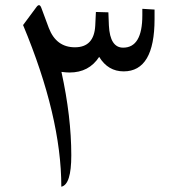

<svg xmlns="http://www.w3.org/2000/svg" viewBox="-20 -724 663 743"><path d="M217.8 -445.8C230 -444.3 240.2 -443.4 249 -443.4C299.3 -443.4 337.4 -463.4 363.8 -503.9C386.7 -466.3 418.5 -447.8 458.5 -447.8C538.1 -447.8 578.1 -515.1 578.1 -650.4V-687L530.8 -689.9V-664.6C530.8 -581.1 505.9 -539.6 456.5 -539.6C422.9 -539.6 404.3 -567.9 401.4 -625L399.4 -676.3L351.1 -677.7L348.6 -625C345.7 -568.8 319.3 -541 270 -541C221.7 -541 188 -565.9 168.9 -615.7C153.8 -655.3 144.5 -680.7 140.6 -691.9C135.7 -706.1 129.4 -708 121.1 -696.8L69.3 -627C168 -390.6 217.3 -182.1 217.3 -1.5C243.2 -6.8 255.9 -47.4 255.9 -123C255.9 -222.2 243.2 -330.1 217.8 -445.8Z"/></svg>

Font: Parastoo
Style: Regular
Weight: 400
Foundry: Saber Rastikerdar (saber.rastikerdar@gmail.com)
Version: Version 2.0.1